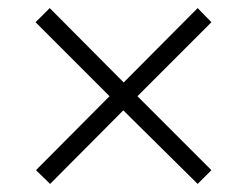

<svg xmlns="http://www.w3.org/2000/svg" viewBox="-20 -591 612 475"><path d="M69 -170 104 -136 285 -318 469 -136 503 -170 320 -353 503 -536 469 -571 286 -387 103 -571 68 -536 251 -353Z"/></svg>

Font: Noto Sans Sinhala UI Light
Style: Regular
Weight: 300
Designer: Jelle Bosma - Monotype Design Team
Foundry: Monotype Imaging Inc.
Version: Version 2.006